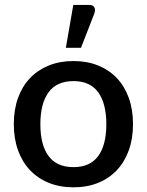

<svg xmlns="http://www.w3.org/2000/svg" viewBox="-20 -772 611 799"><path d="M286 -518Q342.5 -518 388.2 -499.5Q434 -481 466.2 -447Q498.5 -413 516 -364.5Q533.5 -316 533.5 -255.5Q533.5 -195 516 -146.5Q498.5 -98 466.2 -63.8Q434 -29.5 388.2 -11Q342.5 7.5 286 7.5Q229 7.5 183.2 -11Q137.5 -29.5 105 -63.8Q72.5 -98 55 -146.5Q37.5 -195 37.5 -255.5Q37.5 -316 55 -364.5Q72.5 -413 105 -447Q137.5 -481 183.2 -499.5Q229 -518 286 -518ZM286 -76.5Q355 -76.5 388.8 -122.8Q422.5 -169 422.5 -255Q422.5 -341 388.8 -387.8Q355 -434.5 286 -434.5Q216 -434.5 182 -387.8Q148 -341 148 -255Q148 -169 182 -122.8Q216 -76.5 286 -76.5ZM254 -573 285 -751.5H351.5Q367 -751.5 372.5 -741.8Q378 -732 372.5 -715.5L317 -573Z"/></svg>

Font: Lato 2
Style: Regular
Weight: 600
Designer: Lukasz Dziedzic with Adam Twardoch and Botio Nikoltchev
Foundry: tyPoland Lukasz Dziedzic
Version: Version 2.015; 2015-08-06; http://www.latofonts.com/